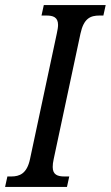

<svg xmlns="http://www.w3.org/2000/svg" viewBox="-52 -734 435 754"><path d="M-32 0H211L220 -41H201C174 -41 155 -48 155 -78C155 -87 156 -97 159 -110L264 -602C277 -662 303 -673 339 -673H354L363 -714H120L111 -673H130C156 -673 176 -667 176 -636C176 -627 174 -616 171 -602L66 -110C54 -52 25 -41 -8 -41H-23Z"/></svg>

Font: Noto Serif ExtraCondensed
Style: Italic
Weight: 400
Width: 2
Italic angle: -12°
Designer: Monotype Design Team
Foundry: Monotype Imaging Inc.
Version: Version 2.014